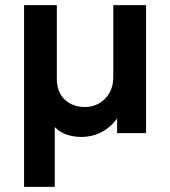

<svg xmlns="http://www.w3.org/2000/svg" viewBox="-20 -520 664 750"><path d="M74 210V-500H202V-213Q202 -160 233 -131Q264 -102 312.5 -102Q343 -102 368 -116.8Q393 -131.5 407.8 -157.5Q422.5 -183.5 422.5 -218V-500H550.5V0H437.5V-57Q409.5 -20 374 -2.5Q338.5 15 299 15Q268 15 241 6Q214 -3 194 -23.5V210Z"/></svg>

Font: Geologica Thin Roman Medium
Style: Regular
Weight: 500
Version: Version 1.010;gftools[0.9.28]